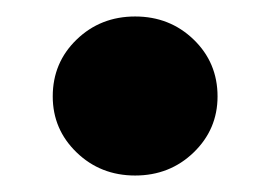

<svg xmlns="http://www.w3.org/2000/svg" viewBox="-20 -203 328 233"><path d="M244 -86Q244 -46 215 -18Q186 10 144 10Q102 10 73 -18Q44 -46 44 -86Q44 -127 73 -155Q102 -183 144 -183Q186 -183 215 -155Q244 -127 244 -86Z"/></svg>

Font: Wix Madefor Display ExtraBold
Style: Regular
Weight: 800
Designer: Dalton Maag Ltd
Foundry: Dalton Maag Ltd
Version: Version 3.100